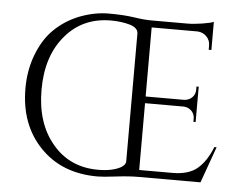

<svg xmlns="http://www.w3.org/2000/svg" viewBox="-52 -780 1065 856"><g transform="rotate(5 481.0 -352.0)"><path d="M932 -162C932 -162 922 -162 922 -162C922 -162 922 -162 922 -162C905 -119 883 -86 857 -64C831 -42 794 -31 745 -31C745 -31 597 -31 597 -31C597 -31 597 -330 597 -330C597 -330 771 -330 771 -330C771 -330 771 -330 771 -330C784 -329 796 -324 805 -315C814 -306 819 -294 819 -281C819 -281 819 -266 819 -266C819 -266 829 -266 829 -266C829 -266 829 -424 829 -424C829 -424 819 -424 819 -424C819 -424 819 -410 819 -410C819 -410 819 -410 819 -410C819 -396 814 -384 805 -375C796 -366 784 -361 770 -360C770 -360 597 -360 597 -360C597 -360 597 -669 597 -669C597 -669 803 -669 803 -669C803 -669 803 -669 803 -669C819 -668 832 -662 843 -651C854 -640 859 -626 859 -610C859 -610 859 -592 859 -592C859 -592 871 -592 871 -592C871 -592 871 -718 871 -718C871 -718 871 -718 871 -718C862 -714 845 -710 820 -706C795 -702 773 -700 752 -700C752 -700 594 -700 594 -700C594 -700 594 -700 594 -700C573 -700 547 -702 515 -707C482 -712 444 -714 401 -714C358 -714 314 -705 270 -688C225 -670 188 -645 157 -614C126 -583 103 -544 86 -499C69 -454 60 -404 60 -350C60 -350 60 -350 60 -350C60 -241 93 -153 158 -86C223 -19 308 14 414 14C414 14 414 14 414 14C429 14 456 12 496 7C536 2 569 0 596 0C596 0 874 0 874 0C874 0 932 -162 932 -162ZM414 -684C446 -684 474 -680 499 -673C524 -665 536 -653 536 -636C536 -636 536 -64 536 -64C536 -64 536 -64 536 -64C536 -54 529 -45 516 -37C516 -37 516 -37 516 -37C491 -23 457 -16 414 -16C414 -16 414 -16 414 -16C329 -16 261 -47 210 -108C158 -169 132 -250 132 -350C132 -450 158 -531 210 -592C261 -653 329 -684 414 -684C414 -684 414 -684 414 -684Z"/></g></svg>

Font: Cinzel Utterance
Style: Regular
Weight: 500
Designer: Natanael Gama
Foundry: ""
Version: ""